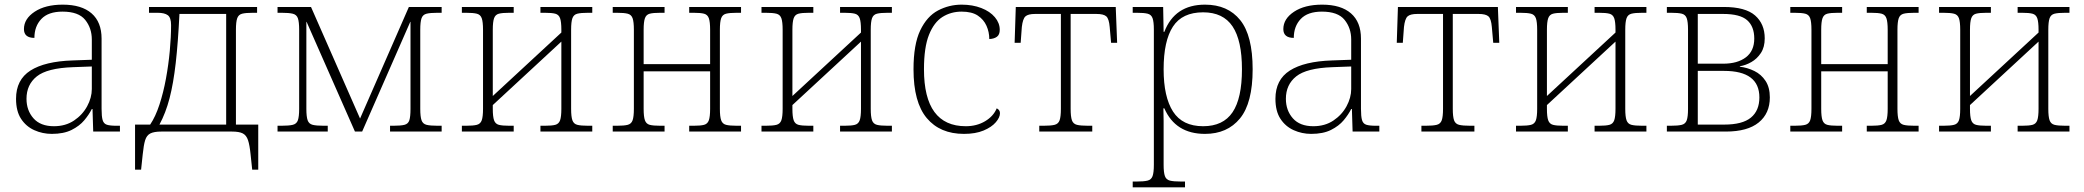

<svg xmlns="http://www.w3.org/2000/svg" viewBox="-20 -566 8967 826"><path d="M203 10Q163 10 127.5 -6Q92 -22 70.5 -55Q49 -88 49 -141Q49 -223 111 -262.5Q173 -302 292 -306L375 -309V-396Q375 -445 346.5 -480.5Q318 -516 249 -516Q188 -516 158 -484.5Q128 -453 128 -403Q83 -403 83 -441Q83 -485 129 -515.5Q175 -546 250 -546Q331 -546 374 -508.5Q417 -471 417 -400V-98Q417 -65 421.5 -49.5Q426 -34 439.5 -29.5Q453 -25 481 -25H496V0H381L378 -97H375Q363 -73 342.5 -48.5Q322 -24 288 -7Q254 10 203 10ZM212 -23Q262 -23 298.5 -47.5Q335 -72 355 -109Q375 -146 375 -183V-280L294 -277Q183 -273 138.5 -237.5Q94 -202 94 -141Q94 -91 124 -57Q154 -23 212 -23Z M561 164V-30H626Q649 -64 666 -116Q683 -168 694 -228Q705 -288 710.5 -347.5Q716 -407 716 -458Q716 -490 702 -500.5Q688 -511 658 -511H621V-536H1086V-511H1068Q1037 -511 1021.5 -507Q1006 -503 1000.5 -487.5Q995 -472 995 -438V-30H1091V164H1065L1058 98Q1054 58 1047 37Q1040 16 1024.5 8Q1009 0 978 0H674Q643 0 627 8Q611 16 604.5 37Q598 58 594 98L587 164ZM666 -30H953V-506H752Q746 -383 736 -295Q726 -207 709.5 -143.5Q693 -80 666 -30Z M1174 0V-25H1190Q1223 -25 1239.5 -29Q1256 -33 1261.5 -48.5Q1267 -64 1267 -98V-438Q1267 -472 1261.5 -487.5Q1256 -503 1239.5 -507Q1223 -511 1192 -511H1174V-536H1318L1529 -56L1739 -536H1880V-511H1862Q1831 -511 1815 -507Q1799 -503 1793.5 -487.5Q1788 -472 1788 -438V-98Q1788 -64 1793.5 -48.5Q1799 -33 1815 -29Q1831 -25 1863 -25H1880V0H1658V-25H1672Q1704 -25 1720 -29Q1736 -33 1741 -48.5Q1746 -64 1746 -98V-472H1745L1538 0H1507L1299 -472H1298V-98Q1298 -64 1303.5 -48.5Q1309 -33 1325 -29Q1341 -25 1373 -25H1390V0Z M1967 0V-25H1985Q2016 -25 2031.5 -29Q2047 -33 2052.5 -48.5Q2058 -64 2058 -98V-438Q2058 -472 2052.5 -487.5Q2047 -503 2031.5 -507Q2016 -511 1985 -511H1967V-536H2190V-511H2171Q2141 -511 2126 -507Q2111 -503 2105.5 -487.5Q2100 -472 2100 -438V-153L2395 -426V-438Q2395 -472 2389.5 -487.5Q2384 -503 2369 -507Q2354 -511 2324 -511H2305V-536H2528V-511H2510Q2479 -511 2463.5 -507Q2448 -503 2442.5 -487.5Q2437 -472 2437 -438V-98Q2437 -64 2442.5 -48.5Q2448 -33 2463.5 -29Q2479 -25 2510 -25H2528V0H2305V-25H2324Q2354 -25 2369 -29Q2384 -33 2389.5 -48.5Q2395 -64 2395 -98V-387L2100 -114V-98Q2100 -64 2105.5 -48.5Q2111 -33 2126 -29Q2141 -25 2171 -25H2190V0Z M2616 0V-25H2634Q2665 -25 2680.5 -29Q2696 -33 2701.5 -48.5Q2707 -64 2707 -98V-438Q2707 -472 2701.5 -487.5Q2696 -503 2680.5 -507Q2665 -511 2634 -511H2616V-536H2839V-511H2820Q2790 -511 2775 -507Q2760 -503 2754.5 -487.5Q2749 -472 2749 -438V-290H3035V-438Q3035 -472 3029.5 -487.5Q3024 -503 3009 -507Q2994 -511 2964 -511H2945V-536H3168V-511H3150Q3119 -511 3103.5 -507Q3088 -503 3082.5 -487.5Q3077 -472 3077 -438V-98Q3077 -64 3082.5 -48.5Q3088 -33 3103.5 -29Q3119 -25 3150 -25H3168V0H2945V-25H2964Q2994 -25 3009 -29Q3024 -33 3029.5 -48.5Q3035 -64 3035 -98V-259H2749V-98Q2749 -64 2754.5 -48.5Q2760 -33 2775 -29Q2790 -25 2820 -25H2839V0Z M3256 0V-25H3274Q3305 -25 3320.5 -29Q3336 -33 3341.5 -48.5Q3347 -64 3347 -98V-438Q3347 -472 3341.5 -487.5Q3336 -503 3320.5 -507Q3305 -511 3274 -511H3256V-536H3479V-511H3460Q3430 -511 3415 -507Q3400 -503 3394.5 -487.5Q3389 -472 3389 -438V-153L3684 -426V-438Q3684 -472 3678.5 -487.5Q3673 -503 3658 -507Q3643 -511 3613 -511H3594V-536H3817V-511H3799Q3768 -511 3752.5 -507Q3737 -503 3731.5 -487.5Q3726 -472 3726 -438V-98Q3726 -64 3731.5 -48.5Q3737 -33 3752.5 -29Q3768 -25 3799 -25H3817V0H3594V-25H3613Q3643 -25 3658 -29Q3673 -33 3678.5 -48.5Q3684 -64 3684 -98V-387L3389 -114V-98Q3389 -64 3394.5 -48.5Q3400 -33 3415 -29Q3430 -25 3460 -25H3479V0Z M4127 10Q4024 10 3967 -58Q3910 -126 3910 -268Q3910 -375 3939 -435.5Q3968 -496 4015.5 -521Q4063 -546 4117 -546Q4164 -546 4201.5 -531.5Q4239 -517 4260 -492Q4281 -467 4281 -438Q4281 -417 4269 -408Q4257 -399 4236 -398Q4236 -428 4224 -455Q4212 -482 4186.5 -499Q4161 -516 4117 -516Q4071 -516 4034.5 -493Q3998 -470 3976.5 -416Q3955 -362 3955 -268Q3955 -23 4135 -23Q4182 -23 4218 -44.5Q4254 -66 4268 -100Q4282 -93 4282 -79Q4282 -61 4264 -40Q4246 -19 4211.5 -4.5Q4177 10 4127 10Z M4451 0V-25H4469Q4501 -25 4517 -29Q4533 -33 4538.5 -48.5Q4544 -64 4544 -98V-506H4433Q4403 -506 4391.5 -495.5Q4380 -485 4376 -450L4371 -382H4345L4350 -536H4780L4786 -382H4760L4754 -450Q4751 -485 4739.5 -495.5Q4728 -506 4697 -506H4586V-98Q4586 -64 4591.5 -48.5Q4597 -33 4613 -29Q4629 -25 4661 -25H4679V0Z M4853 240V215H4869Q4901 215 4917 211Q4933 207 4938.5 191.5Q4944 176 4944 143V-439Q4944 -472 4938.5 -487.5Q4933 -503 4917.5 -507Q4902 -511 4871 -511H4853V-536H4984L4986 -429H4989Q5034 -546 5164 -546Q5262 -546 5315.5 -479.5Q5369 -413 5369 -268Q5369 -123 5314.5 -56.5Q5260 10 5164 10Q5037 10 4989 -100H4985Q4986 -73 4986 -45Q4986 -17 4986 7V143Q4986 176 4991.5 191.5Q4997 207 5013 211Q5029 215 5061 215H5078V240ZM5156 -23Q5242 -23 5282.5 -83Q5323 -143 5323 -268Q5323 -392 5282.5 -452.5Q5242 -513 5156 -513Q5066 -513 5026 -451.5Q4986 -390 4986 -268Q4986 -149 5026.5 -86Q5067 -23 5156 -23Z M5621 10Q5581 10 5545.5 -6Q5510 -22 5488.5 -55Q5467 -88 5467 -141Q5467 -223 5529 -262.5Q5591 -302 5710 -306L5793 -309V-396Q5793 -445 5764.5 -480.5Q5736 -516 5667 -516Q5606 -516 5576 -484.5Q5546 -453 5546 -403Q5501 -403 5501 -441Q5501 -485 5547 -515.5Q5593 -546 5668 -546Q5749 -546 5792 -508.5Q5835 -471 5835 -400V-98Q5835 -65 5839.5 -49.5Q5844 -34 5857.5 -29.5Q5871 -25 5899 -25H5914V0H5799L5796 -97H5793Q5781 -73 5760.5 -48.5Q5740 -24 5706 -7Q5672 10 5621 10ZM5630 -23Q5680 -23 5716.5 -47.5Q5753 -72 5773 -109Q5793 -146 5793 -183V-280L5712 -277Q5601 -273 5556.5 -237.5Q5512 -202 5512 -141Q5512 -91 5542 -57Q5572 -23 5630 -23Z M6095 0V-25H6113Q6145 -25 6161 -29Q6177 -33 6182.5 -48.5Q6188 -64 6188 -98V-506H6077Q6047 -506 6035.5 -495.5Q6024 -485 6020 -450L6015 -382H5989L5994 -536H6424L6430 -382H6404L6398 -450Q6395 -485 6383.5 -495.5Q6372 -506 6341 -506H6230V-98Q6230 -64 6235.5 -48.5Q6241 -33 6257 -29Q6273 -25 6305 -25H6323V0Z M6502 0V-25H6520Q6551 -25 6566.5 -29Q6582 -33 6587.5 -48.5Q6593 -64 6593 -98V-438Q6593 -472 6587.5 -487.5Q6582 -503 6566.5 -507Q6551 -511 6520 -511H6502V-536H6725V-511H6706Q6676 -511 6661 -507Q6646 -503 6640.5 -487.5Q6635 -472 6635 -438V-153L6930 -426V-438Q6930 -472 6924.5 -487.5Q6919 -503 6904 -507Q6889 -511 6859 -511H6840V-536H7063V-511H7045Q7014 -511 6998.5 -507Q6983 -503 6977.5 -487.5Q6972 -472 6972 -438V-98Q6972 -64 6977.5 -48.5Q6983 -33 6998.5 -29Q7014 -25 7045 -25H7063V0H6840V-25H6859Q6889 -25 6904 -29Q6919 -33 6924.5 -48.5Q6930 -64 6930 -98V-387L6635 -114V-98Q6635 -64 6640.5 -48.5Q6646 -33 6661 -29Q6676 -25 6706 -25H6725V0Z M7151 0V-25H7167Q7199 -25 7215 -29Q7231 -33 7236.5 -48.5Q7242 -64 7242 -97V-439Q7242 -472 7236.5 -487.5Q7231 -503 7215.5 -507Q7200 -511 7169 -511H7151V-536H7396Q7489 -536 7530.5 -499.5Q7572 -463 7572 -401Q7572 -363 7555.5 -338Q7539 -313 7514.5 -299Q7490 -285 7465 -281V-279Q7498 -275 7527.5 -260.5Q7557 -246 7575.5 -218Q7594 -190 7594 -147Q7594 -78 7546 -39Q7498 0 7405 0ZM7284 -292H7393Q7455 -292 7491 -319.5Q7527 -347 7527 -400Q7527 -452 7496.5 -479Q7466 -506 7393 -506H7284ZM7284 -30H7398Q7476 -30 7512.5 -60Q7549 -90 7549 -147Q7549 -261 7397 -261H7284Z M7682 0V-25H7700Q7731 -25 7746.5 -29Q7762 -33 7767.5 -48.5Q7773 -64 7773 -98V-438Q7773 -472 7767.5 -487.5Q7762 -503 7746.5 -507Q7731 -511 7700 -511H7682V-536H7905V-511H7886Q7856 -511 7841 -507Q7826 -503 7820.5 -487.5Q7815 -472 7815 -438V-290H8101V-438Q8101 -472 8095.5 -487.5Q8090 -503 8075 -507Q8060 -511 8030 -511H8011V-536H8234V-511H8216Q8185 -511 8169.5 -507Q8154 -503 8148.5 -487.5Q8143 -472 8143 -438V-98Q8143 -64 8148.5 -48.5Q8154 -33 8169.5 -29Q8185 -25 8216 -25H8234V0H8011V-25H8030Q8060 -25 8075 -29Q8090 -33 8095.5 -48.5Q8101 -64 8101 -98V-259H7815V-98Q7815 -64 7820.5 -48.5Q7826 -33 7841 -29Q7856 -25 7886 -25H7905V0Z M8322 0V-25H8340Q8371 -25 8386.5 -29Q8402 -33 8407.5 -48.5Q8413 -64 8413 -98V-438Q8413 -472 8407.5 -487.5Q8402 -503 8386.5 -507Q8371 -511 8340 -511H8322V-536H8545V-511H8526Q8496 -511 8481 -507Q8466 -503 8460.5 -487.5Q8455 -472 8455 -438V-153L8750 -426V-438Q8750 -472 8744.5 -487.5Q8739 -503 8724 -507Q8709 -511 8679 -511H8660V-536H8883V-511H8865Q8834 -511 8818.5 -507Q8803 -503 8797.5 -487.5Q8792 -472 8792 -438V-98Q8792 -64 8797.5 -48.5Q8803 -33 8818.5 -29Q8834 -25 8865 -25H8883V0H8660V-25H8679Q8709 -25 8724 -29Q8739 -33 8744.5 -48.5Q8750 -64 8750 -98V-387L8455 -114V-98Q8455 -64 8460.5 -48.5Q8466 -33 8481 -29Q8496 -25 8526 -25H8545V0Z"/></svg>

Font: Noto Serif ExtraLight
Style: Regular
Weight: 200
Designer: Monotype Design Team
Foundry: Monotype Imaging Inc.
Version: Version 2.015; ttfautohint (v1.8.4.7-5d5b)